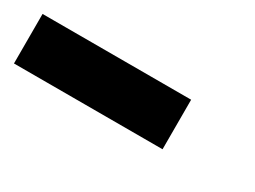

<svg xmlns="http://www.w3.org/2000/svg" viewBox="-25 -575 495 373"><g transform="rotate(30 222.0 -388.5)"><path d="M333.3 -333.3H0V-444.4H333.3Z"/></g></svg>

Font: Pixeloid Sans
Style: Regular
Weight: 400
Designer: GGBotNet
Foundry: GGBotNet
Version: 0.5